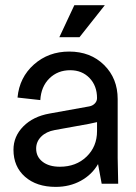

<svg xmlns="http://www.w3.org/2000/svg" viewBox="-20 -712 528 744"><path d="M195.8 12.2Q121.6 12.2 76.9 -27.1Q32.2 -66.4 32.2 -131.8Q32.2 -183.6 70.3 -222.2Q108.4 -260.7 171.9 -272L326.2 -299.8Q338.9 -302.2 347.4 -311Q356 -319.8 356 -332Q356 -379.4 326.9 -409.7Q297.9 -439.9 252 -439.9Q203.6 -439.9 171.4 -408.2Q139.2 -376.5 136.2 -324.2L47.9 -334Q55.2 -412.1 111.6 -462.2Q168 -512.2 248 -512.2Q330.6 -512.2 383.3 -460.2Q436 -408.2 436 -328.1V-100.1L438 0H374L359.9 -76.2Q336.4 -35.2 293.2 -11.5Q250 12.2 195.8 12.2ZM210 -567.9 268.1 -691.9H386.2L288.1 -567.9ZM120.1 -136.2Q120.1 -104.5 145 -85.2Q169.9 -65.9 211.9 -65.9Q274.9 -65.9 315.4 -105Q356 -144 356 -204.1V-238.8Q327.6 -232.4 324.2 -231.9L191.9 -208Q159.2 -202.1 139.6 -182.6Q120.1 -163.1 120.1 -136.2Z"/></svg>

Font: Apfel Grotezk
Style: Regular
Weight: 400
Designer: Luigi Gorlero
Foundry: © 2023, Luigi Gorlero & Collletttivo
Version: Version 2.000;Glyphs 3.2 (3217)